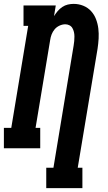

<svg xmlns="http://www.w3.org/2000/svg" viewBox="-35 -763 555 988"><path d="M203 205V100H240L344 -529Q346 -540 347 -552Q348 -564 348 -575.5Q348 -587 345.5 -598Q343 -609 337.5 -618.5Q332 -628 322 -633Q312 -638 301 -638Q286 -638 271 -631Q256 -624 246 -612Q236 -600 230.5 -585.5Q225 -571 223 -556L148 -105H172V0H-15V-105H23L110 -630H86V-735H252L243 -680Q251 -693 261.5 -705.5Q272 -718 285.5 -727Q299 -736 314 -739.5Q329 -743 344 -743Q370 -743 393.5 -733.5Q417 -724 433.5 -706Q450 -688 459 -664.5Q468 -641 471 -616Q474 -591 472.5 -564.5Q471 -538 467 -512L365 100H389V205Z"/></svg>

Font: Iosevka Slab Extrabold Oblique
Style: Regular
Weight: 800
Italic angle: -9°
Monospace: yes
Designer: Belleve Invis
Foundry: Belleve Invis
Version: Version 11.1.1; ttfautohint (v1.8.3)